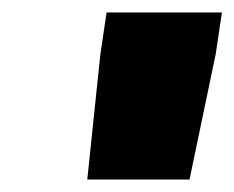

<svg xmlns="http://www.w3.org/2000/svg" viewBox="-20 -779 376 308"><path d="M120 -491 141 -692 151 -759H336L326 -692L284 -491Z"/></svg>

Font: Exo Thin Black
Style: Italic
Weight: 900
Italic angle: -9°
Version: Version 2.000